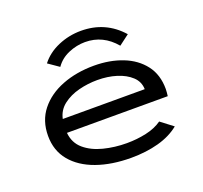

<svg xmlns="http://www.w3.org/2000/svg" viewBox="-116 -785 982 929"><g transform="rotate(-20 375.0 -320.5)"><path d="M409 10Q309 10 231.5 -17.5Q154 -45 110 -98Q66 -151 66 -227Q66 -305 109.5 -359.5Q153 -414 226.5 -442.5Q300 -471 390 -471Q471 -471 536.5 -445.5Q602 -420 640.5 -370Q679 -320 679 -246Q679 -237 678 -228Q677 -219 676 -210H157Q162 -157 199.5 -125Q237 -93 294 -78.5Q351 -64 413 -64Q465 -64 513 -74.5Q561 -85 595 -109L658 -61Q614 -25 550 -7.5Q486 10 409 10ZM161 -280H583Q582 -319 553.5 -345.5Q525 -372 480 -386Q435 -400 382 -400Q333 -400 286 -388Q239 -376 204.5 -349.5Q170 -323 161 -280ZM236 -521 181 -559Q215 -603 271 -627Q327 -651 389 -651Q515 -651 597 -558L544 -518Q481 -593 389 -593Q345 -593 303 -575Q261 -557 236 -521Z"/></g></svg>

Font: Inconsolata ExtraExpanded Medium
Style: Regular
Weight: 500
Width: 8
Monospace: yes
Designer: Raph Levien, Cyreal, Brenton Simpson
Foundry: Raph Levien, Cyreal, Google
Version: Version 3.001; ttfautohint (v1.8.2.53-6de2)